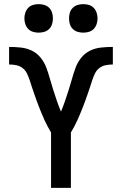

<svg xmlns="http://www.w3.org/2000/svg" viewBox="-20 -909 590 929"><path d="M227 0V-268Q218 -283 210 -298Q202 -313 195 -328.5Q188 -344 181.5 -360Q175 -376 168.5 -392Q162 -408 156.5 -424Q151 -440 145 -456.5Q139 -473 134 -489Q129 -505 123.5 -521.5Q118 -538 110.5 -553.5Q103 -569 89.5 -579.5Q76 -590 59 -593.5Q42 -597 24 -597V-682Q52 -682 80.5 -679Q109 -676 134 -664Q159 -652 177 -629.5Q195 -607 204.5 -581Q214 -555 221.5 -528Q229 -501 237.5 -474.5Q246 -448 255 -421.5Q264 -395 275 -369Q286 -395 295 -421.5Q304 -448 312.5 -474.5Q321 -501 328.5 -528Q336 -555 345.5 -581Q355 -607 373 -629.5Q391 -652 416 -664Q441 -676 469.5 -679Q498 -682 526 -682V-597Q508 -597 491 -593.5Q474 -590 460.5 -579.5Q447 -569 439.5 -553.5Q432 -538 426.5 -521.5Q421 -505 416 -489Q411 -473 405 -456.5Q399 -440 393.5 -424Q388 -408 381.5 -392Q375 -376 368.5 -360Q362 -344 355 -328.5Q348 -313 340 -298Q332 -283 323 -268V0ZM383 -751Q369 -751 355.5 -755Q342 -759 332 -769Q322 -779 318 -792.5Q314 -806 314 -820Q314 -834 318 -847.5Q322 -861 332 -871Q342 -881 355.5 -885Q369 -889 383 -889Q397 -889 410.5 -885Q424 -881 433.5 -871Q443 -861 447.5 -847.5Q452 -834 452 -820Q452 -806 447.5 -792.5Q443 -779 433.5 -769Q424 -759 410.5 -755Q397 -751 383 -751ZM167 -751Q153 -751 139.5 -755Q126 -759 116.5 -769Q107 -779 102.5 -792.5Q98 -806 98 -820Q98 -834 102.5 -847.5Q107 -861 116.5 -871Q126 -881 139.5 -885Q153 -889 167 -889Q181 -889 194.5 -885Q208 -881 218 -871Q228 -861 232 -847.5Q236 -834 236 -820Q236 -806 232 -792.5Q228 -779 218 -769Q208 -759 194.5 -755Q181 -751 167 -751Z"/></svg>

Font: Lode Dark
Style: Bold
Weight: 700
Monospace: yes
Designer: Belleve Invis
Foundry: Belleve Invis
Version: Version 29.2.0; ttfautohint (v1.8.3)